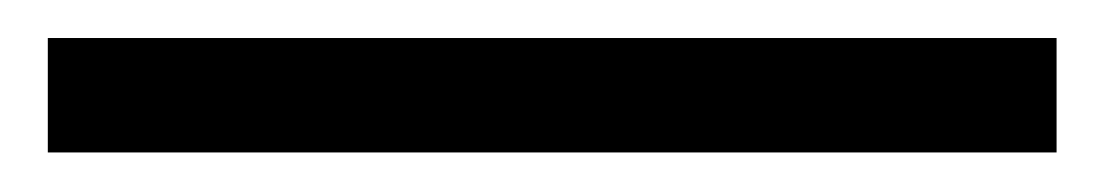

<svg xmlns="http://www.w3.org/2000/svg" viewBox="-20 30 575 100"><path d="M4.9 49.8H530.3V109.4H4.9Z"/></svg>

Font: Puritan
Style: Bold
Weight: 700
Version: 2.1